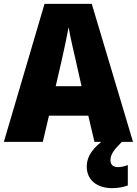

<svg xmlns="http://www.w3.org/2000/svg" viewBox="-20 -736 710 996"><path d="M470 0H505C447 47 430 89 430 128C430 197 482 240 562 240C597 240 623 233 643 226V120C630 126 609 131 592 131C568 131 553 119 553 96C553 66 569 43 612 0H670L456 -716H211L0 0H202L234 -136H438ZM373 -422 403 -289H269L300 -423C311 -472 328 -550 336 -595C343 -550 363 -466 373 -422Z"/></svg>

Font: Noto Sans Gujarati UI SemiCondensed Black
Style: Regular
Weight: 900
Width: 4
Designer: Jelle Bosma - Monotype Design Team, Universal Thirst
Foundry: Monotype Imaging Inc.
Version: Version 2.106